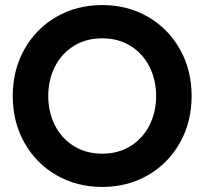

<svg xmlns="http://www.w3.org/2000/svg" viewBox="-20 -731 811 762"><path d="M740.5 -350Q740.5 -247 694.3 -164.8Q648.2 -82.6 567.3 -35.8Q486.4 10.9 385.6 10.9Q284.7 10.9 203.8 -35.8Q122.9 -82.6 76.8 -164.8Q30.6 -247 30.6 -350Q30.6 -453 76.8 -535.2Q122.9 -617.4 203.8 -664.2Q284.7 -710.9 385.6 -710.9Q486.4 -710.9 567.3 -664.2Q648.2 -617.4 694.3 -535.2Q740.5 -453 740.5 -350ZM385.6 -121.1Q449.5 -121.1 498.1 -151.3Q546.7 -181.5 573.1 -233.6Q599.6 -285.8 599.6 -350Q599.6 -414.2 573.1 -466.5Q546.7 -518.8 498.1 -548.8Q449.5 -578.9 385.6 -578.9Q321.6 -578.9 273.1 -548.8Q224.5 -518.8 198 -466.5Q171.5 -414.2 171.5 -350Q171.5 -285.8 198 -233.6Q224.5 -181.5 273.1 -151.3Q321.6 -121.1 385.6 -121.1Z"/></svg>

Font: TASA Explorer VF
Style: Regular
Weight: 400
Designer: Weizhong Zhang
Foundry: Local Remote
Version: Version 1.000;Glyphs 3.2 (3192)